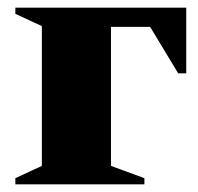

<svg xmlns="http://www.w3.org/2000/svg" viewBox="-20 -480 515 500"><path d="M89 -412 20 -444V-460H465V-289H444L371 -410H269V-48L356 -16V0H20V-16L89 -48Z"/></svg>

Font: Spectral ExtraBold
Style: Regular
Weight: 800
Designer: Jean-Baptiste Levee
Foundry: Production Type
Version: Version 2.001